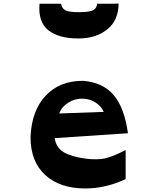

<svg xmlns="http://www.w3.org/2000/svg" viewBox="-20 -1045 898 1088"><path d="M424 -827Q313 -827 254 -873.5Q195 -920 204 -1024H326Q331 -996 352 -986Q373 -976 424 -976Q482 -976 504.5 -985.5Q527 -995 531 -1024H623L652 -1025Q652 -931 588.5 -879Q525 -827 424 -827ZM466 -146Q531 -138 575 -147.5Q619 -157 692 -195V-30Q578 23 464 23Q320 23 236.5 -53Q153 -129 153 -268V-269Q159 -417 238 -502Q317 -587 449 -587H451Q563 -578 624 -506.5Q685 -435 705 -290L290 -262Q298 -208 341 -182.5Q384 -157 466 -146ZM449 -486Q403 -487 365.5 -462.5Q328 -438 316 -402L568 -411Q553 -444 521 -464.5Q489 -485 449 -486Z"/></svg>

Font: OpenDyslexic
Style: Bold
Weight: 800
Designer: Abbie Gonzalez
Version: Version 0.920;hotconv 1.0.109;makeotfexe 2.5.65596